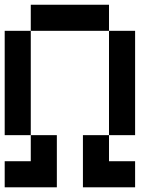

<svg xmlns="http://www.w3.org/2000/svg" viewBox="-20 -798 707 818"><path d="M111.1 -222.2H0V-666.7H111.1ZM444.4 -111.1H555.6V0H333.3V-222.2H444.4ZM222.2 0H0V-111.1H111.1V-222.2H222.2ZM444.4 -666.7H111.1V-777.8H444.4ZM555.6 -222.2H444.4V-666.7H555.6Z"/></svg>

Font: Pixeloid Sans
Style: Regular
Weight: 400
Designer: GGBotNet
Foundry: GGBotNet
Version: 0.5